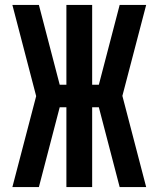

<svg xmlns="http://www.w3.org/2000/svg" viewBox="-20 -755 640 775"><path d="M30 0 126 -367 30 -735H137L221 -413H248V-735H352V-413H379L463 -735H570L474 -368L570 0H463L379 -322H352V0H248V-322H221L137 0Z"/></svg>

Font: Iosevka SS04 Semibold Extended
Style: Regular
Weight: 600
Width: 7
Monospace: yes
Designer: Belleve Invis
Foundry: Belleve Invis
Version: Version 19.0.0; ttfautohint (v1.8.4)